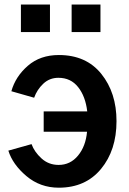

<svg xmlns="http://www.w3.org/2000/svg" viewBox="-20 -828 579 865"><path d="M74.2 -683.6V-807.6H205.1V-683.6ZM302.7 -683.6V-807.6H432.6V-683.6ZM17.6 -149.4 122.1 -178.7Q134.8 -143.6 167 -114.3Q199.2 -85 244.1 -85Q296.9 -85 331.5 -127Q366.2 -168.9 372.1 -234.4H176.8V-326.2H373Q365.2 -393.6 332 -435.5Q298.8 -477.5 243.2 -477.5Q203.1 -477.5 174.8 -450.7Q146.5 -423.8 133.8 -387.7L31.2 -417Q49.8 -483.4 105.5 -531.7Q161.1 -580.1 245.1 -580.1Q368.2 -580.1 436.5 -495.1Q504.9 -410.2 504.9 -282.2Q504.9 -151.4 435.1 -66.9Q365.2 17.6 245.1 17.6Q161.1 17.6 99.1 -34.7Q37.1 -86.9 17.6 -149.4Z"/></svg>

Font: Gothic A1
Style: Bold
Weight: 700
Version: Version 2.50